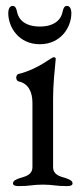

<svg xmlns="http://www.w3.org/2000/svg" viewBox="-20 -628 285 651"><path d="M38 -587C36 -597 33 -608 23 -608C13 -608 8 -597 8 -584C8 -534 45 -478 115 -478C185 -478 222 -534 222 -584C222 -597 217 -608 207 -608C197 -608 194 -597 192 -587C187 -562 165 -538 115 -538C65 -538 43 -562 38 -587ZM162 -434C154 -434 109 -393 42 -377C38 -376 35 -370 35 -365C35 -359 38 -353 43 -352C77 -345 90 -315 90 -279V-62C90 -35 67 -30 47 -24C36 -20 24 -16 24 -6C24 2 36 3 44 3C83 3 90 -2 125 -2C160 -2 168 3 206 3C215 3 226 2 226 -6C226 -16 214 -20 203 -24C183 -30 160 -35 160 -62V-294C160 -339 165 -388 169 -429C169 -432 166 -434 162 -434Z"/></svg>

Font: EB Garamond 12
Style: Regular
Weight: 400
Version: Version 0.016+